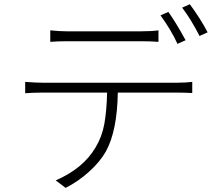

<svg xmlns="http://www.w3.org/2000/svg" viewBox="-20 -870 1040 927"><path d="M876 -675.8 836.9 -658.2Q806.6 -724.6 754.9 -795.9L793 -812.5Q834 -753.9 876 -675.8ZM661.1 -670.9H304.7Q257.8 -670.9 222.7 -668V-723.6Q266.6 -718.8 302.7 -718.8H661.1Q711.9 -718.8 745.1 -723.6V-668Q705.1 -670.9 661.1 -670.9ZM183.6 -470.7H837.9Q877 -470.7 908.2 -474.6V-420.9Q869.1 -422.9 837.9 -422.9H548.8Q545.9 -238.3 491.2 -138.7Q462.9 -88.9 410.6 -41.5Q358.4 5.9 296.9 37.1L249 1Q381.8 -56.6 441.4 -158.2Q472.7 -210 483.9 -272.5Q495.1 -335 497.1 -422.9H183.6Q142.6 -422.9 101.6 -419.9V-474.6Q154.3 -470.7 183.6 -470.7ZM859.4 -833 896.5 -849.6Q950.2 -776.4 982.4 -713.9L943.4 -696.3Q901.4 -778.3 859.4 -833Z"/></svg>

Font: GenEi Gothic M Light
Style: Regular
Weight: 300
Designer: o_tamon (Modified); [Source Han Sans]
Ryoko NISHIZUKA  (kana & ideographs); Paul D. Hunt (Latin, Greek & Cyrillic); Wenl
Version: Version 1.1a;Original Version 1.004